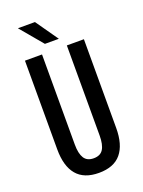

<svg xmlns="http://www.w3.org/2000/svg" viewBox="-152 -872 707 952"><g transform="rotate(-20 201.0 -396.0)"><path d="M201 9.5Q122.5 9.5 84 -36.5Q45.5 -82.5 45.5 -171V-639H135.5V-163.5Q135.5 -116 150.8 -91.8Q166 -67.5 201 -67.5Q236.5 -67.5 251.5 -91.8Q266.5 -116 266.5 -163.5V-639H356.5V-171Q356.5 -82.5 318.2 -36.5Q280 9.5 201 9.5ZM157.5 -802 240.5 -683.5H167L67.5 -802Z"/></g></svg>

Font: Anek Latin Condensed Medium
Style: Regular
Weight: 500
Width: 3
Designer: Yesha Goshar
Foundry: Ek Type
Version: Version 1.003